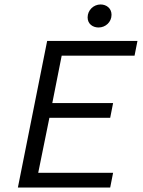

<svg xmlns="http://www.w3.org/2000/svg" viewBox="-20 -839 640 859"><path d="M60 0H473L486 -66H151L201 -312H473L486 -378H214L256 -590H582L595 -656H191L60 0ZM421 -716C452 -716 479 -740 479 -773C479 -802 456 -819 430 -819C399 -819 372 -794 372 -761C372 -732 395 -716 421 -716Z"/></svg>

Font: Source Code Variable
Style: Italic
Weight: 400
Italic angle: -11°
Monospace: yes
Designer: Paul D. Hunt, Teo Tuominen
Foundry: Adobe Systems Incorporated
Version: Version 1.005;PS 1.0;hotconv 16.6.54;makeotf.lib2.5.65590